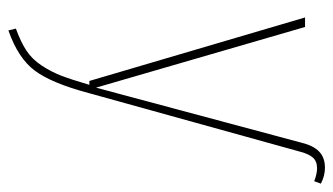

<svg xmlns="http://www.w3.org/2000/svg" viewBox="-190 -417 802 462"><g transform="rotate(90 211.0 -186.0)"><path d="M53.2 194.8 48.8 176.8Q81.1 165 101.8 151.4Q122.6 137.7 137.7 114.7Q152.8 91.8 162.1 67.6Q171.4 43.5 184.1 0H174.8L22 -519H44.9L190.9 -16.1L323.2 -509.8Q330.1 -538.6 344.5 -552.7Q358.9 -566.9 383.8 -566.9Q403.3 -566.9 421.9 -557.1L416 -541Q398.9 -547.9 384.8 -547.9Q368.2 -547.9 359.4 -538.1Q350.6 -528.3 345.2 -507.8L204.1 1Q180.2 90.8 150.1 131.1Q120.1 171.4 53.2 194.8Z"/></g></svg>

Font: Fira Sans Compressed Thin
Style: Regular
Weight: 100
Width: 1
Designer: Carrois Corporate & Edenspiekermann AG
Foundry: Carrois Corporate GbR & Edenspiekermann AG
Version: Version 4.203;PS 004.203;hotconv 1.0.88;makeotf.lib2.5.64775